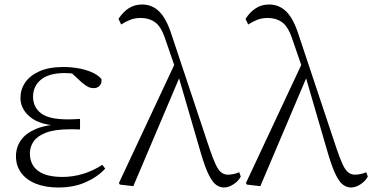

<svg xmlns="http://www.w3.org/2000/svg" viewBox="-20 -820 1656 854"><path d="M239 14Q182 14 139.5 -3Q97 -20 74 -51.5Q51 -83 51 -125Q51 -164 72.5 -195.5Q94 -227 140 -246.5Q186 -266 259 -267V-259Q161 -262 116 -298Q71 -334 71 -385Q71 -422 92 -453Q113 -484 155.5 -503Q198 -522 262 -522Q295 -522 327 -516.5Q359 -511 386.5 -499.5Q414 -488 431 -469Q434 -450 423.5 -439Q413 -428 398 -428Q383 -428 372 -433.5Q361 -439 344 -453L289 -504L343 -502L347 -485Q322 -490 305 -492.5Q288 -495 268 -495Q198 -495 162.5 -466Q127 -437 127 -390Q127 -344 162 -316.5Q197 -289 282 -289Q293 -289 305.5 -289.5Q318 -290 336 -291V-244Q318 -245 309.5 -245Q301 -245 293 -245Q224 -245 185 -230Q146 -215 129.5 -191Q113 -167 113 -138Q113 -87 149.5 -60Q186 -33 258 -33Q305 -33 350.5 -47Q396 -61 435 -87L448 -70Q414 -33 361 -9.5Q308 14 239 14Z M513 1 509 -6 761 -544 784 -489 573 8ZM976 14Q959 14 942.5 3Q926 -8 909.5 -40.5Q893 -73 874 -137L772 -487L769 -490L719 -635Q700 -697 673 -718.5Q646 -740 605 -740Q580 -740 559.5 -732Q539 -724 519 -711L507 -736Q527 -767 553 -783.5Q579 -800 612 -800Q657 -800 689 -768Q721 -736 744 -663L912 -159Q928 -112 940 -87Q952 -62 965 -52.5Q978 -43 994 -43Q1003 -43 1017 -45.5Q1031 -48 1044 -54L1051 -35Q1041 -15 1019 -0.5Q997 14 976 14Z M1078 1 1074 -6 1326 -544 1349 -489 1138 8ZM1541 14Q1524 14 1507.5 3Q1491 -8 1474.5 -40.5Q1458 -73 1439 -137L1337 -487L1334 -490L1284 -635Q1265 -697 1238 -718.5Q1211 -740 1170 -740Q1145 -740 1124.5 -732Q1104 -724 1084 -711L1072 -736Q1092 -767 1118 -783.5Q1144 -800 1177 -800Q1222 -800 1254 -768Q1286 -736 1309 -663L1477 -159Q1493 -112 1505 -87Q1517 -62 1530 -52.5Q1543 -43 1559 -43Q1568 -43 1582 -45.5Q1596 -48 1609 -54L1616 -35Q1606 -15 1584 -0.5Q1562 14 1541 14Z"/></svg>

Font: Noto Serif HK
Style: Regular
Weight: 200
Designer: Ryoko NISHIZUKA 西塚涼子 (kana & ideographs); Frank Grießhammer (Latin, Greek & Cyrillic); Wenlong ZHANG 张文龙 (bopomofo); San
Foundry: Adobe
Version: Version 2.001;hotconv 1.1.0;makeotfexe 2.6.0